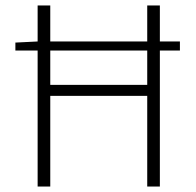

<svg xmlns="http://www.w3.org/2000/svg" viewBox="-20 -679 712 699"><path d="M36 -495V-524L117 -528V-659H163V-528H516V-659H562V-528H635V-495H562V0H516V-330H163V0H117V-495ZM163 -370H516V-495H163Z"/></svg>

Font: Toshiba Sans Light
Style: Regular
Weight: 300
Designer: Paul D. Hunt
Foundry: Toshiba Corporation
Version: Version 2.020;PS 2.0;hotconv 1.0.86;makeotf.lib2.5.63406